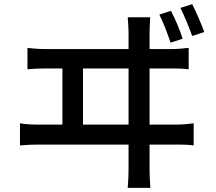

<svg xmlns="http://www.w3.org/2000/svg" viewBox="-20 -857 1040 923"><path d="M962 -703C948 -742 923 -799 904 -837L847 -819C867 -780 888 -728 904 -684ZM858 -671C846 -711 821 -768 802 -805L746 -787C765 -749 786 -694 800 -652ZM379 -258V-528H598V-258ZM699 -258V-528H800C820 -528 859 -528 887 -524V-627C861 -624 832 -621 800 -621H699V-700C699 -713 700 -737 702 -774H594C597 -735 598 -714 598 -700V-621H205C175 -621 142 -623 112 -627V-524C144 -527 176 -528 205 -528H280V-258H168C139 -258 107 -259 76 -264V-158C108 -161 140 -162 168 -162H598V-47C598 -37 598 -6 594 46H703C699 -6 699 -39 699 -49V-162H824C845 -162 884 -162 911 -158V-264C885 -261 856 -258 824 -258Z"/></svg>

Font: Noto Sans Japanese Medium
Style: Regular
Weight: 500
Designer: Ryoko NISHIZUKA (kana & ideographs); Paul D. Hunt (Latin, Greek & Cyrillic); Wenlong ZHANG (bopomofo); Sandoll Communica
Foundry: Adobe Systems Incorporated
Version: Version 1.000;PS 1;hotconv 1.0.78;makeotf.lib2.5.61930